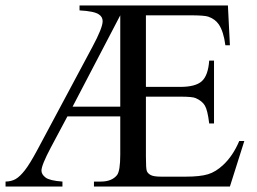

<svg xmlns="http://www.w3.org/2000/svg" viewBox="-32 -682 941 702"><path d="M501.5 -626V-364.3H627Q683.1 -364.3 706.1 -385.3Q729 -406.2 732.9 -460.4H750.5V-230.5H732.9Q727.1 -279.3 717 -296.1Q707 -313 683.6 -323.2Q672.4 -328.6 627 -328.6H501.5V-109.4Q501.5 -64.9 504.9 -56.4Q508.3 -47.9 519 -42Q529.8 -36.1 557.6 -36.1H646.5Q699.7 -36.1 728.5 -44.9Q757.3 -53.7 784.2 -79.1Q819.8 -112.3 842.8 -166.5H861.3L808.6 0H311.5V-18.1H336.4Q377 -18.1 396 -42Q407.7 -57.6 407.7 -116.7V-256.3H214.4L153.8 -142.6Q119.6 -78.1 119.6 -58.1Q119.6 -44.4 134.5 -33Q149.4 -21.5 196.3 -18.1V0H-11.7V-18.1Q9.8 -18.6 25.1 -27.3Q40.5 -36.1 58.6 -59.1Q76.7 -82 104.5 -133.8L305.7 -510.3Q343.3 -580.1 343.3 -604.5Q343.3 -620.1 330.1 -628.9Q313.5 -641.1 258.8 -644V-662.1H801.3L808.6 -516.6H792Q785.6 -566.9 767.6 -593.3Q754.4 -612.3 729.5 -621.1Q715.3 -626 663.1 -626ZM407.7 -626 233.4 -292H407.7Z"/></svg>

Font: Jameel Khushkhati
Style: Regular
Weight: 400
Version: Version 3.5